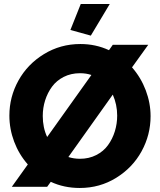

<svg xmlns="http://www.w3.org/2000/svg" viewBox="-20 -934 799 960"><path d="M528.8 -914.1 434.1 -755.9 332 -784.2 383.8 -914.1ZM640.1 -597.2Q684.6 -546.4 708.7 -482.7Q732.9 -418.9 732.9 -353Q732.9 -259.8 688 -177.7Q643.1 -95.7 561 -44.9Q479 5.9 378.9 5.9Q299.8 5.9 233.9 -24.9L215.8 0H39.1L119.1 -111.8Q74.7 -162.1 50.8 -225.6Q26.9 -289.1 26.9 -356Q26.9 -449.7 72.3 -531.5Q117.7 -613.3 200 -663.6Q282.2 -713.9 381.8 -713.9Q459 -713.9 524.9 -683.1L543.9 -710H721.2ZM193.8 -354Q193.8 -295.9 215.8 -249L437 -559.1Q411.1 -567.9 379.9 -567.9Q335 -567.9 298.8 -549.6Q262.7 -531.2 240.2 -500.7Q217.8 -470.2 205.8 -432.6Q193.8 -395 193.8 -354ZM379.9 -140.1Q424.8 -140.1 461.2 -158.7Q497.6 -177.2 520 -208.3Q542.5 -239.3 554.2 -277.3Q565.9 -315.4 565.9 -356Q565.9 -411.1 543.9 -460.9L321.8 -148.9Q349.1 -140.1 379.9 -140.1Z"/></svg>

Font: Rawline ExtraBold
Style: Regular
Weight: 800
Designer: Matt McInerney, Pablo Impallari, Rodrigo Fuenzalida
Foundry: Matt McInerney, Pablo Impallari, Rodrigo Fuenzalida
Version: Version 4.020;PS 004.020;hotconv 1.0.88;makeotf.lib2.5.64775